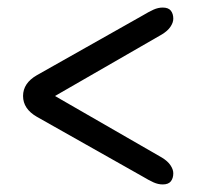

<svg xmlns="http://www.w3.org/2000/svg" viewBox="-20 -596 526 508"><path d="M438.5 -137.5Q438.5 -124.5 432 -116.2Q425.5 -108 410.5 -108Q398.5 -108 386.2 -113.5Q374 -119 356.5 -129.5L77.5 -287Q41 -308 41 -342Q41 -376 77.5 -397L356.5 -554.5Q374 -565 386.2 -570.5Q398.5 -576 410.5 -576Q425.5 -576 432 -567.8Q438.5 -559.5 438.5 -546.5Q438.5 -536.5 431.2 -525.5Q424 -514.5 408.5 -505L125.5 -342L408.5 -179Q424 -169.5 431.2 -158.5Q438.5 -147.5 438.5 -137.5Z"/></svg>

Font: Fraunces 72pt S100
Style: Regular
Weight: 400
Version: Version 1.000; ttfautohint (v1.8.3)